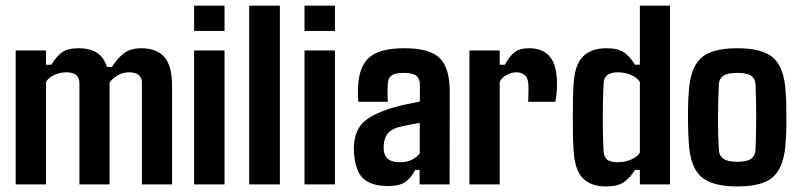

<svg xmlns="http://www.w3.org/2000/svg" viewBox="-20 -654 2837 681"><path d="M143.1 0H35.6V-475.1H143.1V-424.3H162.1Q179.2 -453.1 199.5 -468Q219.7 -482.9 259.8 -482.9Q297.9 -482.9 323 -467.5Q348.1 -452.1 359.4 -416.5H377Q394.5 -444.8 418.2 -463.9Q441.9 -482.9 481.4 -482.9Q534.2 -482.9 562.3 -452.4Q590.3 -421.9 590.3 -349.6V0H483.4V-359.9Q483.4 -397.5 437.5 -397.5Q416 -397.5 397 -386.5Q377.9 -375.5 368.7 -360.8V0H261.7V-359.9Q261.2 -397.5 215.3 -397.5Q192.9 -397.5 172.4 -388.2Q151.9 -378.9 143.1 -363.3Z M776.4 -544.4H668.5V-633.8H776.4ZM776.4 0H668.5V-475.1H776.4Z M972.7 0H863.8V-633.8H972.7Z M1168 -544.4H1060.1V-633.8H1168ZM1168 0H1060.1V-475.1H1168Z M1357.4 5.9Q1297.9 5.9 1269.5 -19.8Q1241.2 -45.4 1235.8 -107.9Q1235.4 -114.7 1235.1 -125Q1234.9 -135.3 1235.8 -142.6Q1239.7 -191.4 1267.8 -219.2Q1295.9 -247.1 1366.2 -270Q1391.6 -277.8 1417 -283.2Q1442.4 -288.6 1469.2 -293.9V-355.5Q1469.2 -374.5 1457 -385Q1444.8 -395.5 1411.6 -395.5Q1382.8 -395.5 1369.9 -387Q1356.9 -378.4 1355.5 -359.4Q1355 -354 1354.7 -340.6Q1354.5 -327.1 1354.7 -313.7Q1355 -300.3 1355.5 -293H1251Q1250.5 -296.9 1249.8 -314.9Q1249 -333 1250 -345.7Q1252.9 -417.5 1289.6 -450.2Q1326.2 -482.9 1414.6 -482.9Q1506.3 -482.9 1541 -446.5Q1575.7 -410.2 1575.2 -327.1L1574.7 0H1468.3V-51.3H1452.6Q1437.5 -21.5 1416.5 -7.8Q1395.5 5.9 1357.4 5.9ZM1398.4 -78.6Q1423.3 -78.6 1440.9 -87.4Q1458.5 -96.2 1468.8 -109.9V-218.3Q1449.7 -215.3 1430.9 -211.4Q1412.1 -207.5 1392.1 -202.6Q1362.8 -192.9 1352.8 -177.2Q1342.8 -161.6 1341.3 -142.6Q1339.8 -127.4 1341.8 -117.2Q1347.2 -78.6 1398.4 -78.6Z M1752.4 0H1645V-475.1H1752.4V-424.3H1771Q1785.6 -453.1 1804.2 -468Q1822.8 -482.9 1856.9 -482.9Q1904.8 -482.9 1930.2 -453.1Q1955.6 -423.3 1955.6 -355Q1955.6 -336.9 1953.9 -321Q1952.1 -305.2 1949.7 -293H1853.5Q1854 -302.7 1854.2 -321.3Q1854.5 -339.8 1854.5 -344.7Q1854.5 -375 1842.8 -386.2Q1831.1 -397.5 1812.5 -397.5Q1794.4 -397.5 1777.1 -388.2Q1759.8 -378.9 1752.4 -363.3Z M2129.4 7.3Q2074.7 7.3 2045.9 -23.4Q2017.1 -54.2 2014.2 -126Q2012.7 -145 2012.2 -174.8Q2011.7 -204.6 2011.7 -237.8Q2011.7 -271 2012.2 -300.8Q2012.7 -330.6 2014.2 -349.6Q2017.1 -421.9 2046.6 -452.4Q2076.2 -482.9 2131.3 -482.9Q2172.4 -482.9 2193.6 -468Q2214.8 -453.1 2232.4 -424.3H2249.5V-633.8H2356.4V0H2249.5V-51.3H2232.4Q2214.4 -22.9 2192.4 -7.8Q2170.4 7.3 2129.4 7.3ZM2170.9 -78.6Q2196.3 -78.6 2218 -87.9Q2239.7 -97.2 2249.5 -112.3V-363.3Q2239.7 -378.9 2218 -388.2Q2196.3 -397.5 2171.4 -397.5Q2123 -397.5 2121.1 -359.9Q2119.1 -325.2 2118.4 -280Q2117.7 -234.9 2118.4 -190.9Q2119.1 -147 2121.1 -115.7Q2122.6 -96.7 2134 -87.6Q2145.5 -78.6 2170.9 -78.6Z M2595.2 7.3Q2502.9 7.3 2464.8 -29.1Q2426.8 -65.4 2422.9 -150.9Q2421.4 -168.9 2420.7 -202.9Q2419.9 -236.8 2420.4 -271.2Q2420.9 -305.7 2422.9 -325.7Q2427.2 -410.2 2464.8 -446.5Q2502.4 -482.9 2595.2 -482.9Q2688.5 -482.9 2725.6 -446.3Q2762.7 -409.7 2766.6 -325.7Q2768.6 -307.1 2769 -273.4Q2769.5 -239.7 2769 -205.3Q2768.6 -170.9 2766.6 -150.9Q2762.2 -66.4 2725.3 -29.5Q2688.5 7.3 2595.2 7.3ZM2595.2 -80.1Q2629.4 -80.1 2644 -90.8Q2658.7 -101.6 2659.7 -121.1Q2662.1 -176.3 2662.1 -238.3Q2662.1 -300.3 2659.7 -355.5Q2658.7 -375 2644.3 -385.3Q2629.9 -395.5 2595.2 -395.5Q2561 -395.5 2545.9 -385.3Q2530.8 -375 2529.8 -355.5Q2526.9 -300.3 2526.6 -238Q2526.4 -175.8 2529.8 -121.1Q2530.8 -101.6 2546.1 -90.8Q2561.5 -80.1 2595.2 -80.1Z"/></svg>

Font: Agdasima
Style: Bold
Weight: 700
Width: 3
Designer: The DocRepair Project, Patric King
Foundry: Google
Version: Version 2.002